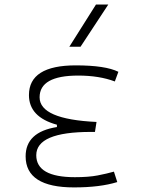

<svg xmlns="http://www.w3.org/2000/svg" viewBox="-20 -815 626 845"><path d="M305.7 9.8Q92.8 9.8 92.8 -127Q92.8 -233.9 230.5 -255.9V-266.1Q107.4 -299.8 107.4 -396.5Q107.4 -527.3 313.5 -527.3Q443.8 -527.3 501 -499L485.4 -456.5Q416.5 -482.4 324.2 -482.4Q154.3 -482.4 154.3 -386.7Q154.3 -290 404.8 -278.3L397.9 -234.4H379.9Q139.6 -234.4 139.6 -131.8Q139.6 -35.2 309.6 -35.2Q370.1 -35.2 410.2 -43Q450.2 -50.8 481.4 -59.6L496.1 -13.7Q419.9 9.8 305.7 9.8ZM285.2 -609.4 402.3 -794.9H456.5L334.5 -609.4Z"/></svg>

Font: Caskaydia Cove ExtraLight
Style: Regular
Weight: 200
Monospace: yes
Designer: Aaron Bell
Foundry: Saja Typeworks
Version: Version 4.300; ttfautohint (v1.8.3)